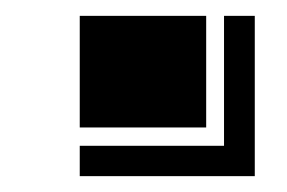

<svg xmlns="http://www.w3.org/2000/svg" viewBox="-20 -390 360 241"><path d="M299.8 -168.9H80.1V-207H261.2V-370.1H299.8ZM238.8 -230H80.1V-370.1H238.8Z"/></svg>

Font: Laconic
Style: Shadow
Weight: 900
Width: 6
Designer: Robby Woodard
Version: Version 1.000